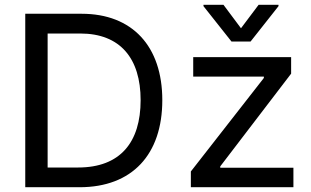

<svg xmlns="http://www.w3.org/2000/svg" viewBox="-20 -785 1303 805"><path d="M313.2 0C534.8 0 660.5 -137.8 660.5 -365.1C660.5 -590.9 534.8 -727.3 322.4 -727.3H85.9V0ZM179.7 -82.7V-644.5H316.8C484.4 -644.5 569.6 -539.8 569.6 -365.1C569.6 -188.6 484.4 -82.7 307.5 -82.7ZM780.2 0H1210.2V-81.7H903.4V-87.4L1200.6 -476.2V-545.5H790.1V-463.8H1086.3V-458.1L780.2 -66.1ZM833.1 -759.2 950.6 -610.8H1030.5L1147.7 -759.2V-764.9H1064.3L990.4 -666.5L916.9 -764.9H833.1Z"/></svg>

Font: Margiela Sans Text
Style: Regular
Weight: 400
Designer: Stefan Endress, Andreas Faust
Version: Version 1.100;FEAKit 1.0